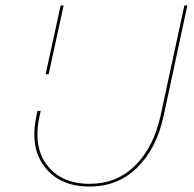

<svg xmlns="http://www.w3.org/2000/svg" viewBox="-20 -678 710 703"><path d="M129 -272 125 -254Q100 -141 152.5 -73Q205 -5 308 -5Q408 -5 475.5 -72.5Q543 -140 568 -255L655 -658H666L579 -253Q553 -134 482.5 -64.5Q412 5 308 5Q199 5 143.5 -67Q88 -139 114 -256L117 -272ZM147 -406 202 -658H213L158 -406Z"/></svg>

Font: EauTestInfant Hairline
Style: Italic
Weight: 250
Italic angle: -12°
Designer: Christian Thalmann (Catharsis Fonts)
Version: Version 0.001;PS 000.001;hotconv 1.0.88;makeotf.lib2.5.64775